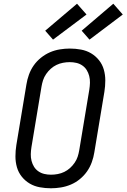

<svg xmlns="http://www.w3.org/2000/svg" viewBox="-20 -1004 680 1032"><path d="M254 8Q223 8 193.5 2.5Q164 -3 139.5 -17.5Q115 -32 97 -54.5Q79 -77 71 -105Q63 -133 63 -163.5Q63 -194 68 -225L122 -550Q126 -576 135.5 -602.5Q145 -629 161 -652Q177 -675 200 -693.5Q223 -712 248.5 -723Q274 -734 301.5 -738.5Q329 -743 355 -743Q386 -743 415.5 -737.5Q445 -732 469.5 -717.5Q494 -703 512 -680.5Q530 -658 538 -630Q546 -602 546 -571.5Q546 -541 541 -510L487 -185Q483 -159 473.5 -132.5Q464 -106 448 -83Q432 -60 409.5 -41.5Q387 -23 361 -12Q335 -1 307.5 3.5Q280 8 254 8ZM254 -65Q272 -65 290.5 -68.5Q309 -72 325.5 -80Q342 -88 356 -100.5Q370 -113 381 -129Q392 -145 397.5 -162Q403 -179 406 -197L460 -522Q463 -541 463.5 -559.5Q464 -578 459.5 -595.5Q455 -613 446 -627.5Q437 -642 422.5 -652Q408 -662 390.5 -666Q373 -670 355 -670Q337 -670 318.5 -666.5Q300 -663 283.5 -655Q267 -647 253 -634.5Q239 -622 228 -606Q217 -590 211.5 -573Q206 -556 203 -538L149 -213Q146 -194 145.5 -175.5Q145 -157 149.5 -139.5Q154 -122 163 -107.5Q172 -93 186.5 -83Q201 -73 218.5 -69Q236 -65 254 -65ZM461 -791 419 -839 589 -984 640 -926ZM265 -791 223 -839 394 -984 445 -926Z"/></svg>

Font: Iosevka Etoile
Style: Italic
Weight: 400
Italic angle: -9°
Designer: Belleve Invis
Foundry: Belleve Invis
Version: Version 22.1.2; ttfautohint (v1.8.4)